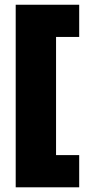

<svg xmlns="http://www.w3.org/2000/svg" viewBox="-20 -798 381 818"><path d="M218.8 -640.6V-137.2H317.4V0H46.9V-777.8H317.4V-640.6Z"/></svg>

Font: Anton
Style: Regular
Weight: 400
Foundry: vernon adams
Version: Version 1.000